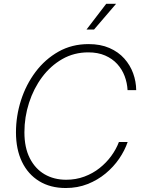

<svg xmlns="http://www.w3.org/2000/svg" viewBox="-20 -967 741 998"><path d="M321.8 10.3Q241.7 10.3 183.6 -25.4Q125.5 -61 94.2 -126Q63 -190.9 63 -278.8Q63 -363.8 89.1 -445.6Q115.2 -527.3 164.8 -593.3Q214.4 -659.2 283.9 -698.5Q353.5 -737.8 440.4 -737.8Q502.4 -737.8 548.8 -717.5Q595.2 -697.3 626 -662.8Q656.7 -628.4 672.1 -585.9Q687.5 -543.5 688 -498.5H643.1Q641.1 -536.1 627.9 -571.3Q614.7 -606.4 589.4 -634.3Q564 -662.1 526.4 -678.5Q488.8 -694.8 439 -694.8Q364.7 -694.8 303.7 -659.9Q242.7 -625 198.7 -565.9Q154.8 -506.8 130.9 -432.6Q106.9 -358.4 106.9 -279.3Q106.9 -199.7 135 -144.5Q163.1 -89.4 211.9 -61Q260.7 -32.7 323.7 -32.7Q374.5 -32.7 418.5 -49.1Q462.4 -65.4 497.6 -93.3Q532.7 -121.1 558.3 -156.2Q584 -191.4 598.1 -229H643.6Q628.4 -184.6 599.4 -142.1Q570.3 -99.6 528.8 -65.2Q487.3 -30.8 435.3 -10.3Q383.3 10.3 321.8 10.3ZM429.7 -813.5 532.2 -947.3H583.5L468.8 -813.5Z"/></svg>

Font: Inter 24pt ExtraLight
Style: Italic
Weight: 250
Italic angle: -9.3988°
Version: Version 4.001;git-66647c0bb